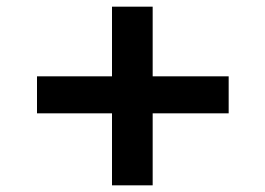

<svg xmlns="http://www.w3.org/2000/svg" viewBox="-20 -572 795 576"><path d="M91 -232V-343H666V-232ZM316 -16V-552H438V-16Z"/></svg>

Font: Lexend Giga Medium
Style: Regular
Weight: 500
Designer: Bonnie Shaver-Troup, Thomas Jockin
Foundry: Lexend
Version: Version 1.007